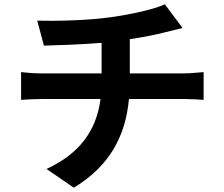

<svg xmlns="http://www.w3.org/2000/svg" viewBox="-20 -814 1040 892"><path d="M153 -718 184 -602C251 -604 356 -607 452 -615V-473H170C139 -473 105 -476 78 -479V-350C104 -352 141 -354 172 -354H447C428 -206 348 -99 196 -29L323 58C492 -44 564 -186 579 -354H838C865 -354 899 -352 926 -350V-479C904 -477 857 -473 835 -473H583V-632C643 -641 702 -652 751 -665C768 -669 794 -676 828 -684L746 -794C696 -771 594 -748 494 -734C384 -718 229 -716 153 -718Z"/></svg>

Font: Source Han Sans JP
Style: Bold
Weight: 700
Designer: Ryoko NISHIZUKA 西塚涼子 (kana, bopomofo & ideographs); Paul D. Hunt (Latin, Greek & Cyrillic); Sandoll Communications 산돌커뮤니
Foundry: Adobe
Version: Version 2.002;hotconv 1.0.116;makeotfexe 2.5.65601